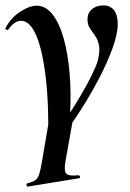

<svg xmlns="http://www.w3.org/2000/svg" viewBox="-32 -416 482 711"><path d="M159 138 160 101Q187 64 215 21Q243 -22 267.5 -63.5Q292 -105 308.5 -139Q325 -173 330 -191Q339 -227 334.5 -248.5Q330 -270 320 -284Q310 -298 301 -311Q292 -324 292 -345Q292 -368 308.5 -382Q325 -396 351 -396Q376 -396 390 -378.5Q404 -361 404 -326Q404 -290 383.5 -234Q363 -178 328 -112.5Q293 -47 249.5 18Q206 83 159 138ZM71 275Q68 276 66.5 270Q65 264 69 263Q89 258 98.5 251.5Q108 245 113 229.5Q118 214 123 185L154 2L239 21L211 178Q204 217 213.5 227Q223 237 258 233Q262 233 264 238Q266 243 261 244ZM146 135Q150 -18 138 -123.5Q126 -229 102.5 -284Q79 -339 46 -339Q33 -339 20.5 -330Q8 -321 0 -308Q-1 -304 -7 -305.5Q-13 -307 -12 -311Q7 -349 42 -372Q77 -395 104 -395Q137 -395 162.5 -362.5Q188 -330 204 -273Q220 -216 226 -142Q232 -68 227 16Z"/></svg>

Font: Cormorant Light
Style: Italic
Weight: 300
Italic angle: -10°
Designer: Christian Thalmann (Catharsis Fonts)
Foundry: Catharsis Fonts
Version: Version 4.000